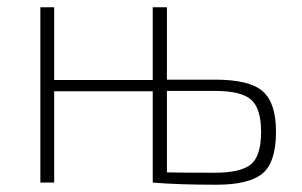

<svg xmlns="http://www.w3.org/2000/svg" viewBox="-20 -502 831 528"><path d="M439 -283H571Q666 -283 702.5 -251Q739 -219 739 -140Q739 -56 702 -25Q665 6 575 6Q467 6 400 0V-251H129V0H91V-482H129V-282H400V-482H439ZM439 -252V-28Q468 -27 571 -27Q642 -27 670 -50Q698 -73 698 -140Q698 -203 671 -227.5Q644 -252 571 -252Z"/></svg>

Font: Exo 2.0 Extra Light
Style: Regular
Weight: 250
Designer: Natanael Gama
Version: Version 1.001;PS 001.001;hotconv 1.0.70;makeotf.lib2.5.58329